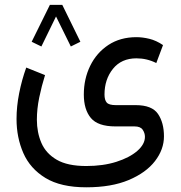

<svg xmlns="http://www.w3.org/2000/svg" viewBox="-20 -527 746 793"><path d="M312 -354.5 272.5 -335 211.4 -459 150.9 -335 110.8 -354.5 186 -506.8H237.3ZM336.4 246.6Q231 246.6 167.7 208Q104.5 169.4 76.4 105.2Q48.3 41 48.3 -35.6Q48.3 -87.4 59.1 -141.8Q69.8 -196.3 88.4 -248L166 -216.8Q151.9 -171.9 142.1 -124.5Q132.3 -77.1 132.3 -32.7Q132.3 20 151.1 63.5Q169.9 106.9 214.4 132.8Q258.8 158.7 336.4 158.7Q405.8 158.7 460.4 141.4Q515.1 124 546.9 96.4Q578.6 68.8 578.6 38.1Q578.6 22.5 569.3 8.8Q560.1 -4.9 535.6 -4.9H456.5Q384.3 -4.9 355.2 -39.8Q326.2 -74.7 326.2 -136.7Q326.2 -201.2 352.5 -255.1Q378.9 -309.1 427.7 -341.3Q476.6 -373.5 543.5 -373.5Q568.8 -373.5 596.9 -366.7Q625 -359.9 653.3 -340.8L625.5 -266.6Q586.9 -286.1 543.5 -286.1Q481.4 -286.1 446.5 -242.7Q411.6 -199.2 411.6 -136.7Q411.6 -113.8 420.9 -103.3Q430.2 -92.8 458.5 -92.8H540.5Q607.9 -92.8 632.6 -56.4Q657.2 -20 657.2 36.1Q657.2 90.3 620.1 138.4Q583 186.5 511.5 216.6Q439.9 246.6 336.4 246.6Z"/></svg>

Font: Vazirmatn RD FD
Style: Regular
Weight: 400
Designer: Saber Rastikerdar
Foundry: Saber Rastikerdar
Version: Version 33.003